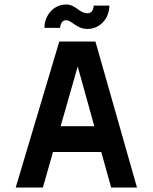

<svg xmlns="http://www.w3.org/2000/svg" viewBox="-20 -835 680 855"><path d="M590 0 405 -650H244L50 0H171L216 -158H431L475 0ZM178 -711H248C248 -728 257 -745 274 -745C300 -745 320 -706 370 -706C424 -706 467 -752 467 -810H397C397 -791 387 -776 370 -776C332 -776 318 -815 274 -815C220 -815 178 -768 178 -711ZM250 -273 326 -539 400 -273Z"/></svg>

Font: Grotesk 03
Style: Bold
Weight: 500
Designer: Frank Adebiaye, contributions by Jérémy Landes, Ariel Martín Pérez
Foundry: Velvetyne Type Foundry
Version: Version 3.000;Glyphs 3.1.2 (3150)